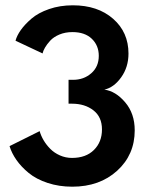

<svg xmlns="http://www.w3.org/2000/svg" viewBox="-20 -692 570 724"><path d="M38.5 -538.5Q43.5 -557.5 58.5 -578.8Q73.5 -600 98.8 -621.8Q124 -643.5 165 -657.8Q206 -672 254.5 -672Q348.5 -672 406.5 -621.2Q464.5 -570.5 464.5 -490Q464.5 -439 437 -400.5Q409.5 -362 373.5 -354Q416 -348.5 452 -306.2Q488 -264 488 -200.5Q488 -108.5 421.8 -48.2Q355.5 12 252.5 12Q202.5 12 159.5 -2.2Q116.5 -16.5 88.2 -39.8Q60 -63 42 -88.8Q24 -114.5 16 -141L129.5 -197.5Q134.5 -180 144.5 -163Q154.5 -146 169.5 -130.8Q184.5 -115.5 206 -106Q227.5 -96.5 251.5 -96.5Q304 -96.5 334.2 -126.5Q364.5 -156.5 364.5 -204Q364.5 -251 332.2 -276Q300 -301 251.5 -301H238.5V-391H255.5Q296 -391 324.2 -415.8Q352.5 -440.5 352.5 -481.5Q352.5 -520.5 326.2 -545.8Q300 -571 253 -571Q226 -571 204 -561.8Q182 -552.5 169.2 -538.5Q156.5 -524.5 149.5 -512.2Q142.5 -500 140.5 -490.5Z"/></svg>

Font: League Spartan SemiBold
Style: Regular
Weight: 600
Foundry: The League of Moveable Type
Version: Version 2.002